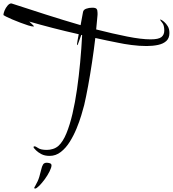

<svg xmlns="http://www.w3.org/2000/svg" viewBox="-30 -784 1010 1122"><path d="M260 127Q231 127 211.5 116.5Q192 106 181 95Q170 84 168 81Q166 77 166 76Q166 71 172 71Q178 71 193.5 81.5Q209 92 244 92Q261 92 279 86.5Q297 81 312 68Q338 44 358 -4.5Q378 -53 393.5 -119Q409 -185 420 -262Q431 -339 438.5 -420Q446 -501 450 -579Q448 -580 445 -580Q438 -562 431 -541Q424 -520 421 -520Q420 -520 420 -526Q420 -532 423 -546.5Q426 -561 430 -584Q354 -601 278.5 -620.5Q203 -640 141 -658Q150 -649 159 -641Q168 -633 168 -630Q168 -629 166 -629Q155 -629 134.5 -635.5Q114 -642 89 -651.5Q64 -661 41.5 -670.5Q19 -680 4.5 -687.5Q-10 -695 -10 -696Q-10 -706 -3.5 -722Q3 -738 14 -751Q25 -764 36 -764Q37 -764 38 -763.5Q39 -763 40 -763Q135 -732 238 -699Q341 -666 441 -637L455 -713Q457 -727 473.5 -733Q490 -739 509 -739Q529 -739 534.5 -732Q540 -725 540 -709Q540 -704 540 -698Q540 -692 539 -686L532 -612Q630 -587 713 -570.5Q796 -554 850 -554Q897 -554 913.5 -567.5Q930 -581 930 -605Q930 -637 918 -651Q906 -665 906 -669Q906 -670 907 -670Q910 -670 914 -667Q919 -665 930 -655.5Q941 -646 950.5 -630.5Q960 -615 960 -591Q960 -561 942 -544.5Q924 -528 893.5 -521.5Q863 -515 827 -515Q784 -515 738.5 -521Q693 -527 661 -534Q630 -540 596.5 -547Q563 -554 527 -562Q519 -494 508 -421Q497 -348 485 -282.5Q473 -217 462 -170Q456 -147 445 -110Q434 -73 417 -32Q400 9 377.5 45Q355 81 325.5 104Q296 127 260 127ZM175 318Q170 318 170 314Q170 312 175 304Q192 275 199.5 250Q207 225 211 206.5Q215 188 221.5 177.5Q228 167 243 167Q247 167 250.5 167.5Q254 168 258 169Q271 172 271 182Q271 195 259.5 218Q248 241 231.5 263.5Q215 286 199 302Q183 318 175 318Z"/></svg>

Font: Comforter
Style: Regular
Weight: 400
Designer: Robert E. Leuschke
Foundry: Robert E. Leuschke
Version: Version 1.013; ttfautohint (v1.8.3)